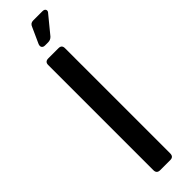

<svg xmlns="http://www.w3.org/2000/svg" viewBox="-294 -848 840 840"><g transform="rotate(-45 126.0 -428.0)"><path d="M178 -21Q178 0 158 0H95Q74 0 74 -21V-672Q74 -692 95 -692H158Q178 -692 178 -672ZM125 -742Q114 -742 109.5 -748.5Q105 -755 109 -766L142 -839Q148 -856 165 -856H222Q235 -856 238.5 -848Q242 -840 233 -831L169 -753Q159 -742 144 -742Z"/></g></svg>

Font: Pitagon Sans Medium
Style: Regular
Weight: 500
Designer: Travis Tran
Foundry: Pitagon
Version: Version 1.001; ttfautohint (v1.8.4.7-5d5b);gftools[0.9.26]